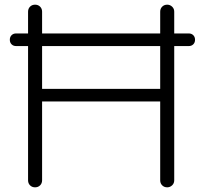

<svg xmlns="http://www.w3.org/2000/svg" viewBox="-20 -801 865 821"><path d="M130 0Q117 0 108.5 -8.5Q100 -17 100 -30V-751Q100 -764 108.5 -772.5Q117 -781 130 -781Q143 -781 151.5 -772.5Q160 -764 160 -751V-421H665V-751Q665 -764 673.5 -772.5Q682 -781 695 -781Q707 -781 716 -772.5Q725 -764 725 -751V-30Q725 -17 716 -8.5Q707 0 695 0Q682 0 673.5 -8.5Q665 -17 665 -30V-367H160V-30Q160 -17 151.5 -8.5Q143 0 130 0ZM49 -604Q37 -604 29.5 -611.5Q22 -619 22 -631Q22 -643 29.5 -650.5Q37 -658 49 -658H787Q799 -658 806.5 -650.5Q814 -643 814 -631Q814 -619 806.5 -611.5Q799 -604 787 -604Z"/></svg>

Font: ComfortaaLight
Style: Regular
Weight: 300
Designer: Johan Aakerlund
Foundry: Johan Aakerlund
Version: Version 3.104; ttfautohint (v1.8.1.43-b0c9)